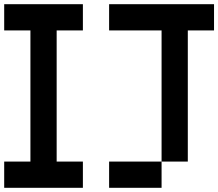

<svg xmlns="http://www.w3.org/2000/svg" viewBox="-20 -895 1040 915"><path d="M0 -875H375V-750H250V-125H375V0H0V-125H125V-750H0ZM500 -875H1000V-750H875V-125H750V-750H500ZM750 -125V0H500V-125Z"/></svg>

Font: Dogica
Style: Regular
Weight: 400
Monospace: yes
Designer: Roberto Mocci
Version: Version 001.012